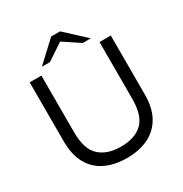

<svg xmlns="http://www.w3.org/2000/svg" viewBox="-201 -1031 1136 1193"><g transform="rotate(-30 367.5 -435.0)"><path d="M368 10Q280 10 214.5 -21Q149 -52 113 -116Q77 -180 77 -277V-700H161V-293Q161 -172 216.5 -121Q272 -70 370 -70Q470 -70 524 -121Q578 -172 578 -293V-700H659V-277Q659 -180 622.5 -116.5Q586 -53 521 -21.5Q456 10 368 10ZM191 -746 335 -880H399L381 -834L249 -746ZM485 -747 354 -834 335 -880H399L543 -747Z"/></g></svg>

Font: REM Light
Style: Regular
Weight: 300
Designer: Octavio Pardo
Foundry: Ashler Design
Version: Version 1.005;gftools[0.9.28]